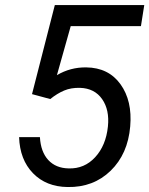

<svg xmlns="http://www.w3.org/2000/svg" viewBox="-20 -731 592 761"><path d="M106.9 -357.9 197.3 -710.9H551.8L538.6 -627.4H260.3L205.6 -433.1Q259.3 -464.8 321.8 -463.9Q410.2 -462.9 457.5 -397.2Q504.9 -331.5 496.1 -230Q486.8 -120.6 418.5 -54.2Q350.1 12.2 248 10.3Q163.1 9.3 110.8 -44.4Q58.6 -98.1 55.7 -187.5H138.2Q141.6 -128.9 171.4 -96.7Q201.2 -64.5 252 -63.5Q314.5 -61.5 357.2 -107.9Q399.9 -154.3 407.7 -229.5Q414.6 -295.4 384.8 -338.1Q355 -380.9 297.4 -382.8Q261.7 -383.8 234.1 -372.1Q206.5 -360.4 179.2 -338.4Z"/></svg>

Font: TypoPRO Roboto
Style: Italic
Weight: 400
Italic angle: -12°
Designer: Google
Version: Version 2.136; 2016